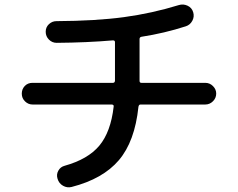

<svg xmlns="http://www.w3.org/2000/svg" viewBox="-20 -777 1040 839"><path d="M122.1 -320.3Q103.5 -320.3 89.4 -334Q75.2 -347.7 75.2 -367.7Q75.2 -387.7 88.4 -401.4Q101.6 -415 122.1 -415H473.6Q481.4 -415 482.4 -423.8V-592.8Q482.4 -600.6 473.6 -600.6Q360.4 -590.8 227.5 -589.8Q208 -589.8 193.8 -604Q179.7 -618.2 179.7 -638.2Q179.7 -658.2 193.8 -671.4Q208 -684.6 226.6 -684.6Q398.4 -685.5 521.5 -702.1Q644.5 -718.8 761.7 -754.9Q781.2 -760.7 799.8 -752Q818.4 -743.2 824.2 -723.6Q830.1 -704.1 820.3 -686Q810.5 -668 792 -662.1Q698.2 -631.8 597.7 -616.2Q589.8 -614.3 589.8 -606.4V-423.8Q589.8 -415 597.7 -415H877Q896.5 -415 910.6 -400.9Q924.8 -386.7 924.8 -368.2Q924.8 -348.6 910.6 -334.5Q896.5 -320.3 877 -320.3H593.8Q586.9 -320.3 585 -310.5Q569.3 -159.2 499.5 -77.1Q429.7 4.9 293 40Q273.4 44.9 255.4 34.7Q237.3 24.4 231.4 3.9Q225.6 -14.6 234.9 -31.2Q244.1 -47.9 262.7 -52.7Q364.3 -81.1 414.1 -140.6Q463.9 -200.2 476.6 -310.5Q478.5 -319.3 468.8 -320.3Z"/></svg>

Font: Rounded Mgen+ 1m medium
Style: Regular
Weight: 500
Designer: [Source Han Sans]
Ryoko NISHIZUKA  (kana & ideographs); Paul D. Hunt (Latin, Greek & Cyrillic); Wenlong ZHANG  (bopomofo
Version: Version 1.059.20150602